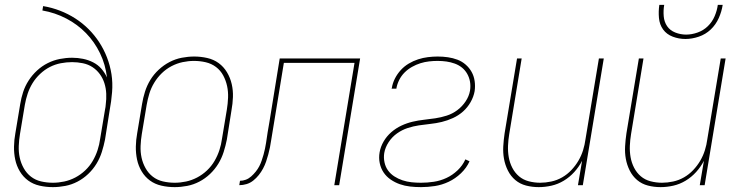

<svg xmlns="http://www.w3.org/2000/svg" viewBox="-20 -760 3040 788"><path d="M197 8Q169 8 142.5 2Q116 -4 95.5 -19Q75 -34 61.5 -56.5Q48 -79 42.5 -105Q37 -131 37.5 -158.5Q38 -186 43 -213L63 -333Q67 -358 75 -382.5Q83 -407 97.5 -429.5Q112 -452 132 -470.5Q152 -489 176 -501Q200 -513 225.5 -518Q251 -523 276 -523Q299 -523 321 -518.5Q343 -514 362.5 -504Q382 -494 396 -478Q410 -462 419 -442Q413 -495 390.5 -541.5Q368 -588 333 -624Q298 -660 252 -684Q206 -708 154 -717L157 -735Q193 -729 226.5 -716Q260 -703 289.5 -684Q319 -665 343.5 -640.5Q368 -616 387 -587Q406 -558 419 -524.5Q432 -491 437.5 -455.5Q443 -420 440 -382Q437 -344 430 -307L411 -187Q406 -162 398 -136.5Q390 -111 376 -88Q362 -65 342 -46Q322 -27 298 -14.5Q274 -2 248 3Q222 8 197 8ZM197 -10Q220 -10 243.5 -15Q267 -20 289 -31.5Q311 -43 329.5 -60.5Q348 -78 360.5 -99.5Q373 -121 380.5 -144Q388 -167 391 -190L411 -310L413 -321L414 -331Q417 -353 416 -375.5Q415 -398 408.5 -418.5Q402 -439 389.5 -456Q377 -473 359.5 -484.5Q342 -496 320 -500.5Q298 -505 276 -505Q253 -505 229.5 -500.5Q206 -496 184.5 -485Q163 -474 144.5 -456.5Q126 -439 113.5 -418.5Q101 -398 93.5 -375.5Q86 -353 82 -330L62 -210Q58 -186 57 -161Q56 -136 61 -113Q66 -90 77.5 -69.5Q89 -49 107 -35Q125 -21 148.5 -15.5Q172 -10 197 -10Z M697 8Q669 8 642.5 2Q616 -4 595.5 -19Q575 -34 561.5 -56.5Q548 -79 542.5 -105Q537 -131 537.5 -158.5Q538 -186 543 -213L563 -333Q567 -358 575 -383.5Q583 -409 597 -432Q611 -455 631.5 -474Q652 -493 676 -505.5Q700 -518 726 -523Q752 -528 777 -528Q804 -528 830.5 -522Q857 -516 877.5 -501Q898 -486 911.5 -463.5Q925 -441 931 -415Q937 -389 936 -361.5Q935 -334 930 -307L911 -187Q906 -162 898 -136.5Q890 -111 876 -88Q862 -65 842 -46Q822 -27 798 -14.5Q774 -2 748 3Q722 8 697 8ZM697 -10Q720 -10 743.5 -15Q767 -20 789 -31.5Q811 -43 829.5 -60.5Q848 -78 860.5 -99.5Q873 -121 880.5 -144Q888 -167 891 -190L911 -310Q915 -334 916 -359Q917 -384 912 -407Q907 -430 896 -450.5Q885 -471 866.5 -485Q848 -499 824.5 -504.5Q801 -510 776 -510Q753 -510 729.5 -505Q706 -500 684 -488.5Q662 -477 644 -459.5Q626 -442 613 -420.5Q600 -399 593 -376Q586 -353 582 -330L562 -210Q558 -186 557 -161Q556 -136 561 -113Q566 -90 577.5 -69.5Q589 -49 607 -35Q625 -21 648.5 -15.5Q672 -10 697 -10Z M962 0 965 -18Q977 -18 989 -22.5Q1001 -27 1011 -36Q1021 -45 1029.5 -55.5Q1038 -66 1044 -77.5Q1050 -89 1054 -101Q1058 -113 1061.5 -125Q1065 -137 1067.5 -149.5Q1070 -162 1072 -174Q1075 -196 1078.5 -217.5Q1082 -239 1086 -261L1128 -520H1458L1372 0H1352L1435 -502H1145L1105 -258Q1102 -240 1099 -221.5Q1096 -203 1093 -185Q1091 -170 1088 -155.5Q1085 -141 1081 -126Q1077 -111 1072 -96.5Q1067 -82 1059.5 -68Q1052 -54 1042 -41.5Q1032 -29 1019.5 -19Q1007 -9 992 -4.5Q977 0 962 0Z M1708 8Q1685 8 1663 5.5Q1641 3 1621 -4Q1601 -11 1583.5 -23Q1566 -35 1554.5 -52Q1543 -69 1538.5 -90.5Q1534 -112 1538 -135Q1542 -158 1554.5 -179.5Q1567 -201 1586 -217.5Q1605 -234 1627.5 -244.5Q1650 -255 1673.5 -260.5Q1697 -266 1720 -268.5Q1743 -271 1766.5 -274.5Q1790 -278 1813.5 -285.5Q1837 -293 1857 -308Q1877 -323 1891 -344Q1905 -365 1909 -388Q1912 -407 1909 -424.5Q1906 -442 1897.5 -457Q1889 -472 1876 -482.5Q1863 -493 1846.5 -499Q1830 -505 1812.5 -507.5Q1795 -510 1776 -510Q1759 -510 1741 -508Q1723 -506 1705.5 -500.5Q1688 -495 1671 -485.5Q1654 -476 1640.5 -462.5Q1627 -449 1618.5 -432Q1610 -415 1607 -398Q1607 -397 1607 -396.5Q1607 -396 1607 -396H1587Q1587 -397 1587 -397Q1587 -397 1588 -398Q1591 -418 1600.5 -437Q1610 -456 1624.5 -472Q1639 -488 1657.5 -499Q1676 -510 1696 -516.5Q1716 -523 1736.5 -525.5Q1757 -528 1776 -528Q1798 -528 1818.5 -525Q1839 -522 1857.5 -515Q1876 -508 1891 -495Q1906 -482 1915.5 -465Q1925 -448 1928 -427.5Q1931 -407 1928 -386Q1924 -363 1911.5 -341Q1899 -319 1880.5 -302.5Q1862 -286 1839 -275.5Q1816 -265 1793 -259.5Q1770 -254 1746.5 -251.5Q1723 -249 1699.5 -245.5Q1676 -242 1653 -234.5Q1630 -227 1609.5 -212.5Q1589 -198 1575 -176.5Q1561 -155 1557 -132Q1554 -113 1558 -94Q1562 -75 1572.5 -60.5Q1583 -46 1598.5 -36Q1614 -26 1632 -20Q1650 -14 1669 -12Q1688 -10 1708 -10Q1734 -10 1760.5 -14Q1787 -18 1812 -29.5Q1837 -41 1858 -61Q1879 -81 1890 -106L1907 -98Q1895 -71 1872 -49Q1849 -27 1821.5 -14Q1794 -1 1765 3.5Q1736 8 1708 8Z M2191 8Q2164 8 2139 1.5Q2114 -5 2095 -21Q2076 -37 2064.5 -60Q2053 -83 2048.5 -108Q2044 -133 2045.5 -159.5Q2047 -186 2051 -213L2102 -520H2121L2070 -210Q2066 -186 2065 -162Q2064 -138 2068 -115Q2072 -92 2082.5 -71.5Q2093 -51 2110 -36.5Q2127 -22 2150 -16Q2173 -10 2197 -10Q2219 -10 2242.5 -15Q2266 -20 2287 -32Q2308 -44 2325 -62Q2342 -80 2354 -100.5Q2366 -121 2373 -143.5Q2380 -166 2383 -189L2438 -520H2458L2372 0H2352L2369 -100Q2356 -75 2337 -54Q2318 -33 2294 -18.5Q2270 -4 2243.5 2Q2217 8 2191 8Z M2691 8Q2664 8 2639 1.5Q2614 -5 2595 -21Q2576 -37 2564.5 -60Q2553 -83 2548.5 -108Q2544 -133 2545.5 -159.5Q2547 -186 2551 -213L2602 -520H2621L2570 -210Q2566 -186 2565 -162Q2564 -138 2568 -115Q2572 -92 2582.5 -71.5Q2593 -51 2610 -36.5Q2627 -22 2650 -16Q2673 -10 2697 -10Q2719 -10 2742.5 -15Q2766 -20 2787 -32Q2808 -44 2825 -62Q2842 -80 2854 -100.5Q2866 -121 2873 -143.5Q2880 -166 2883 -189L2938 -520H2958L2872 0H2852L2869 -100Q2856 -75 2837 -54Q2818 -33 2794 -18.5Q2770 -4 2743.5 2Q2717 8 2691 8ZM2793 -600Q2766 -600 2741 -609.5Q2716 -619 2701.5 -639Q2687 -659 2684.5 -686Q2682 -713 2686 -740H2706Q2702 -717 2704 -693.5Q2706 -670 2718 -652.5Q2730 -635 2751.5 -626.5Q2773 -618 2796 -618Q2819 -618 2843 -626.5Q2867 -635 2885 -652.5Q2903 -670 2913 -693.5Q2923 -717 2926 -740H2946Q2942 -713 2930 -686Q2918 -659 2897 -639Q2876 -619 2848 -609.5Q2820 -600 2793 -600Z"/></svg>

Font: Iosevka SS04 Thin
Style: Italic
Weight: 100
Italic angle: -9°
Monospace: yes
Designer: Belleve Invis
Foundry: Belleve Invis
Version: Version 19.0.0; ttfautohint (v1.8.4)